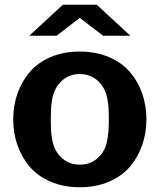

<svg xmlns="http://www.w3.org/2000/svg" viewBox="-20 -763 665 801"><path d="M523.9 -613.8H410.2L313 -688.5L215.8 -613.8H102.1L242.2 -743.2H383.8ZM434.1 -265.1Q434.1 -292 433.1 -309.3Q432.1 -326.7 428.2 -349.4Q424.3 -372.1 415 -390.4Q405.8 -408.7 391.1 -422.9Q359.9 -454.1 313 -454.1Q266.1 -454.1 234.9 -422.9Q220.2 -408.7 210.9 -390.4Q201.7 -372.1 197.8 -349.4Q193.8 -326.7 192.9 -309.3Q191.9 -292 191.9 -265.1Q191.9 -238.3 192.9 -220.9Q193.8 -203.6 197.8 -180.7Q201.7 -157.7 210.9 -139.4Q220.2 -121.1 234.9 -106.9Q265.6 -76.2 313 -76.2Q360.4 -76.2 391.1 -106.9Q418.5 -133.8 426.3 -171.6Q434.1 -209.5 434.1 -265.1ZM313 -547.9Q380.4 -547.9 434.3 -524.9Q488.3 -502 522 -462.6Q555.7 -423.3 573.2 -372.8Q590.8 -322.3 590.8 -265.1Q590.8 -208 573.2 -157.7Q555.7 -107.4 522.2 -67.9Q488.8 -28.3 434.8 -5.1Q380.9 18.1 313 18.1Q245.6 18.1 191.7 -4.9Q137.7 -27.8 104 -67.4Q70.3 -106.9 52.7 -157.5Q35.2 -208 35.2 -265.1Q35.2 -322.3 52.7 -372.3Q70.3 -422.4 103.8 -462.2Q137.2 -502 191.2 -524.9Q245.1 -547.9 313 -547.9Z"/></svg>

Font: Aurulent Sans
Style: Bold
Weight: 700
Version: Version 2007.05.04